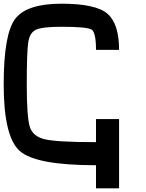

<svg xmlns="http://www.w3.org/2000/svg" viewBox="-20 -895 790 1040"><path d="M312.5 -875Q500 -875 562.5 -820.3Q625 -765.6 625 -625H500Q500 -718.8 476.6 -734.4Q453.1 -750 312.5 -750Q210.9 -750 175.8 -734.4Q140.6 -718.8 132.8 -664.1Q125 -609.4 125 -437.5Q125 -265.6 140.6 -210.9Q156.2 -156.2 222.7 -140.6Q289.1 -125 500 -125V-250H625V125H500V0Q171.9 0 85.9 -78.1Q0 -156.2 0 -437.5Q0 -710.9 62.5 -793Q125 -875 312.5 -875Z"/></svg>

Font: CraftyPE
Style: Regular
Weight: 400
Designer: Erek Butcher
Foundry: Haunted Coop
Version: Version 0.018;April 4, 2024;FontCreator 15.0.0.2962 64-bit